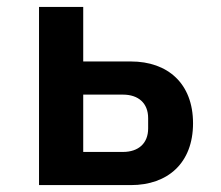

<svg xmlns="http://www.w3.org/2000/svg" viewBox="-20 -536 640 556"><path d="M93 0H359C466 0 539 -64 539 -179C539 -294 466 -358 359 -358H221V-516H93ZM221 -96V-262H336C381 -262 409 -237 409 -194V-164C409 -121 381 -96 336 -96Z"/></svg>

Font: IBM Mono SemiBold
Style: Regular
Weight: 600
Monospace: yes
Designer: Mike Abbink, Paul van der Laan, Pieter van Rosmalen
Foundry: Bold Monday
Version: Version 2.3